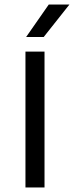

<svg xmlns="http://www.w3.org/2000/svg" viewBox="-20 -821 324 841"><path d="M91.5 0V-595H175V0ZM94.5 -659 193.5 -801H284L171.5 -659Z"/></svg>

Font: Encode Sans SC SemiExpanded
Style: Regular
Weight: 400
Width: 6
Designer: Multiple Designers
Foundry: Impallari Type
Version: Version 3.002